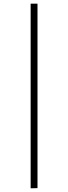

<svg xmlns="http://www.w3.org/2000/svg" viewBox="-20 -770 370 1040"><path d="M146 250V-750H183.1V249Z"/></svg>

Font: Smokum
Style: Regular
Weight: 400
Designer: Astigmatic (AOETI)
Foundry: Astigmatic (AOETI)
Version: Version 1.001